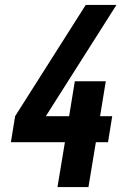

<svg xmlns="http://www.w3.org/2000/svg" viewBox="-20 -755 540 775"><path d="M212 0 242 -181H24L41 -286L326 -735H450L165 -286H259L282 -427H407L384 -286H433L416 -181H367L337 0Z"/></svg>

Font: Iosevka Extrabold Oblique
Style: Regular
Weight: 800
Italic angle: -9°
Monospace: yes
Designer: Belleve Invis
Foundry: Belleve Invis
Version: Version 32.5.0; ttfautohint (v1.8.4)